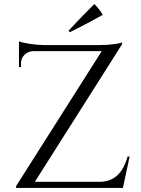

<svg xmlns="http://www.w3.org/2000/svg" viewBox="-20 -922 691 942"><path d="M316 -771Q392 -853 443 -902Q470 -875 484 -849Q419 -812 323 -764ZM583 0H59V-9L479 -671H142Q117 -670 100 -653Q83 -636 83 -611V-593H73V-719Q88 -713 125 -707Q164 -701 195 -701H473Q503 -701 536 -705Q570 -709 579 -714V-705L151 -30H469Q572 -30 606 -154H616Z"/></svg>

Font: Cinzel(RUS BY LYAJKA)
Style: Regular
Weight: 400
Designer: Natanael Gama
Version: Version 1.001;PS 001.001;hotconv 1.0.56;makeotf.lib2.0.21325